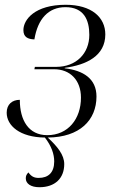

<svg xmlns="http://www.w3.org/2000/svg" viewBox="-20 -566 491 804"><path d="M145 218C210 218 249 181 249 121C249 83 221 48 180 10C314 9 384 -63 384 -162C384 -237 328 -271 251 -280V-282C342 -294 421 -332 421 -422C421 -493 364 -546 255 -546C126 -546 78 -484 78 -440C78 -411 96 -402 124 -401C138 -487 183 -536 254 -536C331 -536 354 -483 354 -420C354 -342 299 -286 215 -286H126L124 -276H207C273 -276 319 -231 319 -157C319 -68 265 0 178 0C100 0 63 -62 63 -148C31 -148 8 -129 8 -94C8 -40 63 9 168 10C196 46 207 80 207 110C207 157 182 179 142 179C123 179 111 173 99 156C90 165 88 172 88 181C88 203 109 218 145 218Z"/></svg>

Font: Noto Serif Display Light
Style: Italic
Weight: 300
Italic angle: -12°
Designer: Monotype Design Team
Foundry: Monotype Imaging Inc.
Version: Version 2.009